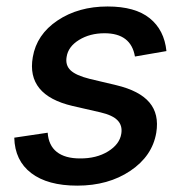

<svg xmlns="http://www.w3.org/2000/svg" viewBox="-20 -573 576 604"><path d="M503.6 -412.3 404.5 -395.2Q392 -468.4 308.9 -468.4Q262.8 -468.4 228.7 -447.4Q194.6 -426.5 189.6 -394.2Q185 -367.9 202.1 -351.7Q219.1 -335.6 262.1 -324.9L345.9 -305Q418.7 -287.6 449.9 -250.9Q481.2 -214.1 471.6 -155.5Q459.2 -82 389.9 -35.5Q320.7 11 223 11Q130 11 78.3 -28.4Q26.6 -67.8 24.9 -139.9L130 -155.5Q132.8 -115.4 158.7 -95Q184.7 -74.6 231.5 -74.6Q283.4 -74.2 319.8 -96.6Q356.2 -119 361.5 -152Q365.8 -177.6 350.1 -194.1Q334.5 -210.6 296.2 -219.5L208.1 -239.7Q62.5 -273.8 83.1 -393.1Q95.2 -464.5 160.9 -508.5Q226.6 -552.6 318.5 -552.6Q405.2 -552.6 451 -515.6Q496.8 -478.7 503.6 -412.3Z"/></svg>

Font: Karasuma Gothic
Style: Medium Italic
Weight: 500
Italic angle: 9.39998°
Designer: Rasmus Andersson / Ryoko Nishizuka
Foundry: Genbu
Version: Version 1.00